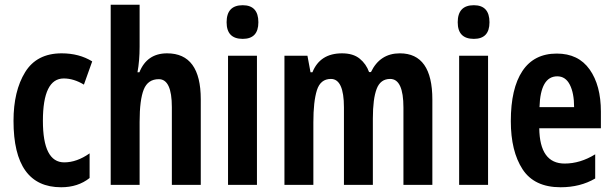

<svg xmlns="http://www.w3.org/2000/svg" viewBox="-20 -780 2589 810"><path d="M358 -29V-133Q304 -95 251 -95Q161 -95 161 -270Q161 -449 249 -449Q291 -449 334 -423L369 -521Q314 -555 240 -555Q135 -555 86 -475.5Q37 -396 37 -270Q37 10 238 10Q309 10 358 -29Z M447 -760V0H569V-266Q569 -359 586.5 -402.5Q604 -446 650 -446Q705 -446 705 -328V0H827V-361Q827 -555 685 -555Q600 -555 568 -475H560Q569 -524 569 -583V-760Z M936 -686Q936 -616 1004 -616Q1070 -616 1070 -686Q1070 -758 1004 -758Q936 -758 936 -686ZM942 -545V0H1064V-545Z M1545 -476H1537Q1525 -510 1497.5 -532.5Q1470 -555 1423 -555Q1330 -555 1298 -475H1290L1277 -545H1180V0H1302V-264Q1302 -352 1317 -399.5Q1332 -447 1376 -447Q1431 -447 1431 -327V0H1553V-280Q1553 -363 1569 -405Q1585 -447 1626 -447Q1682 -447 1682 -326V0H1804V-360Q1804 -555 1667 -555Q1583 -555 1545 -476Z M1911 -686Q1911 -616 1979 -616Q2045 -616 2045 -686Q2045 -758 1979 -758Q1911 -758 1911 -686ZM1917 -545V0H2039V-545Z M2135 -269Q2135 -142 2184.5 -66Q2234 10 2345 10Q2428 10 2491 -27V-129Q2428 -90 2362 -90Q2257 -90 2255 -239H2515V-309Q2515 -420 2467.5 -487Q2420 -554 2329 -554Q2233 -554 2184 -480.5Q2135 -407 2135 -269ZM2402 -328H2256Q2260 -458 2331 -458Q2366 -458 2384 -422.5Q2402 -387 2402 -328Z"/></svg>

Font: Noto Sans UI Condensed
Style: Bold
Weight: 700
Width: 3
Designer: Monotype Design Team
Foundry: Monotype Imaging Inc.
Version: 1.001